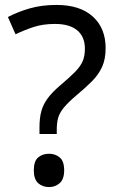

<svg xmlns="http://www.w3.org/2000/svg" viewBox="-20 -744 474 778"><path d="M140 -228Q140 -266 147.5 -293.5Q155 -321 173.5 -346Q192 -371 224 -398Q263 -431 284.5 -453Q306 -475 315 -496Q324 -517 324 -547Q324 -595 293 -621Q262 -647 203 -647Q154 -647 116 -634.5Q78 -622 43 -605L12 -675Q52 -696 100.5 -710Q149 -724 209 -724Q304 -724 356 -677Q408 -630 408 -549Q408 -504 393.5 -472.5Q379 -441 352.5 -414.5Q326 -388 290 -358Q257 -330 239.5 -309Q222 -288 216 -267.5Q210 -247 210 -218V-201H140ZM117 -54Q117 -91 134.5 -106Q152 -121 179 -121Q204 -121 222 -106Q240 -91 240 -54Q240 -18 222 -2Q204 14 179 14Q152 14 134.5 -2Q117 -18 117 -54Z"/></svg>

Font: Noto Sans Old Permic
Style: Regular
Weight: 400
Designer: Monotype Design Team
Foundry: Monotype Imaging Inc.
Version: Version 2.001; ttfautohint (v1.8.4.7-5d5b)